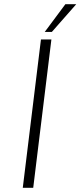

<svg xmlns="http://www.w3.org/2000/svg" viewBox="-20 -899 385 919"><path d="M226 -710 139 0H89L176 -710ZM228 -746H194L293 -879H345Z"/></svg>

Font: Josefin Sans Light
Style: Italic
Weight: 300
Italic angle: -7°
Designer: Santiago Orozco
Foundry: Typemade
Version: Version 2.000